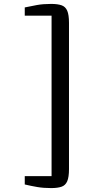

<svg xmlns="http://www.w3.org/2000/svg" viewBox="-20 -824 471 981"><path d="M241 137Q202 137 170 131.5Q138 126 106.5 118.5V76H243.5V-744H106.5V-786Q136.5 -792.5 168.2 -798.2Q200 -804 241 -804Q274.5 -804 294.5 -797Q314.5 -790 323.5 -769.2Q332.5 -748.5 332.5 -707V40Q332.5 81 323.5 102Q314.5 123 294.5 130Q274.5 137 241 137Z"/></svg>

Font: Merriweather 20pt
Style: Regular
Weight: 400
Version: Version 2.100